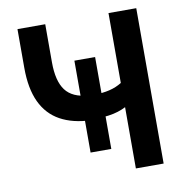

<svg xmlns="http://www.w3.org/2000/svg" viewBox="-79 -781 833 858"><g transform="rotate(-10 337.0 -352.5)"><path d="M469 0V-278Q454 -270 433.5 -263.5Q413 -257 390.5 -254Q368 -251 346 -250L376 -267V-105H282V-264L308 -247Q227 -250 170.5 -281Q114 -312 85 -373.5Q56 -435 56 -529V-705H182V-532Q182 -447 213.5 -405Q245 -363 317 -358L282 -348V-522H376V-348L345 -357Q381 -357 412.5 -364.5Q444 -372 469 -388V-705H595V0Z"/></g></svg>

Font: Nunito Sans 10pt SemiCondensed
Style: Bold
Weight: 700
Width: 4
Designer: Vernon Adams
Foundry: Vernon Adams
Version: Version 3.101;gftools[0.9.27]